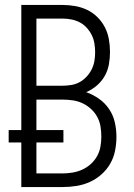

<svg xmlns="http://www.w3.org/2000/svg" viewBox="-20 -755 540 775"><path d="M66 0V-180H15V-230H66V-735H232Q258 -735 283.5 -730.5Q309 -726 332 -715Q355 -704 373.5 -685.5Q392 -667 403.5 -644.5Q415 -622 419.5 -596.5Q424 -571 424 -545Q424 -520 419.5 -495Q415 -470 402.5 -448Q390 -426 370.5 -409.5Q351 -393 328 -383Q356 -373 380 -356Q404 -339 420.5 -314.5Q437 -290 443.5 -261Q450 -232 450 -203Q450 -175 444.5 -147Q439 -119 425 -94.5Q411 -70 389.5 -51Q368 -32 342.5 -20.5Q317 -9 289 -4.5Q261 0 232 0ZM127 -409H232Q250 -409 268 -412Q286 -415 301.5 -423.5Q317 -432 329.5 -445.5Q342 -459 350 -475Q358 -491 361 -508.5Q364 -526 364 -544Q364 -562 361 -580Q358 -598 350 -614Q342 -630 329.5 -643.5Q317 -657 301.5 -665Q286 -673 268 -676.5Q250 -680 232 -680H127ZM127 -55H232Q253 -55 273.5 -58.5Q294 -62 312.5 -70.5Q331 -79 346.5 -93Q362 -107 372 -125Q382 -143 385.5 -163.5Q389 -184 389 -204Q389 -225 385.5 -245.5Q382 -266 372 -284Q362 -302 346.5 -316Q331 -330 312.5 -338.5Q294 -347 273.5 -350Q253 -353 232 -353H127V-230H236V-180H127Z"/></svg>

Font: Iosevka Fixed SS04 Light
Style: Regular
Weight: 300
Monospace: yes
Designer: Belleve Invis
Foundry: Belleve Invis
Version: Version 32.5.0